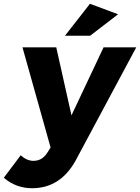

<svg xmlns="http://www.w3.org/2000/svg" viewBox="-84 -788 737 1010"><path d="M-64 147 24.9 28.8Q57.1 58.1 91.8 58.1Q138.2 58.1 165 15.1L182.1 -12.2L34.2 -539.1H211.9L292 -181.2L460.9 -539.1H632.8L314 56.2Q233.4 202.1 85 202.1Q0 202.1 -64 147ZM257.8 -600.1 389.2 -768.1 537.1 -712.9 390.1 -600.1Z"/></svg>

Font: Trueno
Style: Bold Italic
Weight: 700
Designer: Julieta Ulanovsky
Foundry: Julieta Ulanovsky
Version: Version 3.001b | FøM Fix